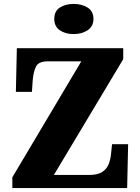

<svg xmlns="http://www.w3.org/2000/svg" viewBox="-20 -960 717 980"><path d="M43 0V-55L395 -647H225Q178 -647 164.5 -621.5Q151 -596 147 -551L143 -491H61L66 -714H609V-658L255 -67H434Q480 -67 503.5 -83.5Q527 -100 536 -125.5Q545 -151 547 -177L552 -224H634L629 0ZM356 -786Q314 -786 285.5 -805.5Q257 -825 257 -863Q257 -903 285.5 -921.5Q314 -940 356 -940Q397 -940 427 -921.5Q457 -903 457 -863Q457 -825 427 -805.5Q397 -786 356 -786Z"/></svg>

Font: Noto Serif Myanmar SemiCondensed Black
Style: Regular
Weight: 900
Width: 4
Designer: Ben Mitchell and the Monotype Design Team
Foundry: Monotype Imaging Inc.
Version: Version 2.106; ttfautohint (v1.8.4.7-5d5b)